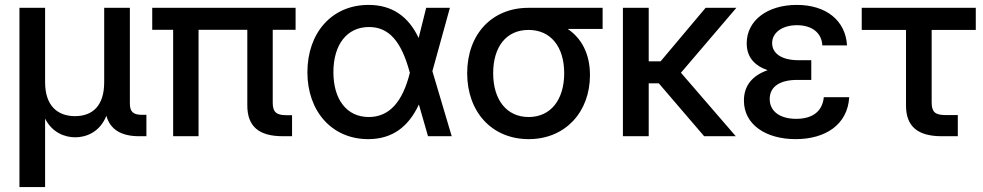

<svg xmlns="http://www.w3.org/2000/svg" viewBox="-20 -547 3946 771"><path d="M58.1 -515.6V204.1H161.1V-70.8C189.9 -13.2 242.2 4.4 282.2 4.4C324.2 4.4 380.4 -15.1 407.2 -82C421.9 -28.3 465.3 0 538.6 0H567.9V-85.9H551.3C514.6 -85.9 501.5 -98.1 501.5 -131.8V-515.6H398.4V-216.8C398.4 -122.1 351.6 -80.6 281.2 -80.6C211.4 -80.6 161.1 -122.1 161.1 -216.8V-515.6Z M1115.7 0H1152.8V-84.5H1128.4C1089.4 -84.5 1075.2 -97.7 1075.2 -134.3V-427.2H1167V-515.6H591.3V-427.2H675.3V0H777.3V-427.2H973.1V-124C973.1 -40 1018.6 0 1115.7 0Z M1458.5 11.7C1554.7 11.7 1620.1 -37.1 1662.1 -127.4L1698.7 0H1793.9L1716.3 -261.2L1786.6 -515.6H1691.4L1661.1 -394.5C1620.1 -481.4 1554.2 -527.3 1460 -527.3C1312 -527.3 1214.4 -414.6 1214.4 -256.8C1214.4 -100.6 1312.5 11.7 1458.5 11.7ZM1624.5 -259.3 1626 -255.4C1597.2 -138.2 1543.5 -77.1 1460.9 -77.1C1372.1 -77.1 1318.8 -147.9 1318.8 -257.3C1318.8 -367.2 1372.6 -438.5 1461.9 -438.5C1541.5 -438.5 1591.3 -381.3 1624.5 -259.3Z M2103 11.7C2250.5 11.7 2349.1 -97.7 2349.1 -245.1C2349.1 -333 2314 -394 2259.8 -430.7H2399.9V-515.6H2102.1C1954.6 -515.6 1856 -408.7 1856 -252.9C1856 -97.2 1955.6 11.7 2103 11.7ZM2102.1 -426.8H2103C2190.9 -426.8 2245.6 -359.9 2245.6 -252.9C2245.6 -146.5 2191.4 -77.1 2103 -77.1C2014.6 -77.1 1960.4 -146 1960.4 -252.9C1960.4 -360.4 2014.2 -426.8 2102.1 -426.8Z M2585 -300.8V-515.6H2481.4V0H2585V-212.4H2625.5L2807.6 0H2934.6L2714.4 -254.9L2937 -515.6H2813.5L2632.8 -300.8Z M3174.8 11.7C3294.4 11.7 3383.8 -46.4 3390.1 -156.7H3288.1C3282.7 -100.6 3243.7 -69.8 3177.2 -69.8C3111.8 -69.8 3070.8 -100.1 3070.8 -149.4C3070.8 -201.2 3115.2 -226.1 3180.7 -226.1H3237.8V-305.2H3187C3114.3 -305.2 3080.6 -335.4 3080.6 -374C3080.6 -415.5 3120.6 -445.8 3180.2 -445.8C3241.7 -445.8 3279.8 -414.1 3282.2 -364.7H3381.3C3375.5 -464.4 3297.9 -527.3 3179.7 -527.3C3061 -527.3 2978.5 -464.4 2978.5 -373C2978.5 -317.9 3009.3 -283.7 3062.5 -265.1C3003.9 -244.6 2967.3 -205.6 2967.3 -143.1C2967.3 -45.4 3057.1 11.7 3174.8 11.7Z M3761.2 0H3826.2V-85H3775.9C3734.4 -85 3721.2 -98.1 3721.2 -136.2V-426.8H3898.4V-515.6H3440.4V-426.8H3618.2V-123C3618.2 -40 3664.6 0 3761.2 0Z"/></svg>

Font: Inteeer Medium
Style: Regular
Weight: 500
Designer: Rasmus Andersson
Foundry: rsms
Version: Version 4.001;Glyphs 3.4 (3402)